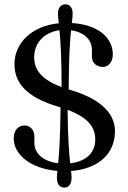

<svg xmlns="http://www.w3.org/2000/svg" viewBox="-20 -802 598 896"><path d="M516.5 -189C516.5 -264 464 -336 310.5 -381.5L300.5 -384.5C301 -530.5 306.5 -611 311.5 -660.5C373 -652.5 409 -616 409 -569V-537C409 -508.5 431 -489.5 461 -489.5C485 -489.5 506.5 -512.5 506.5 -548C506.5 -627.5 435.5 -687.5 315 -694.5C317.5 -714 319 -726.5 319 -738.5C319 -768 304 -782 285.5 -782C266 -782 250.5 -767 250.5 -739.5C250.5 -727 252 -714 254.5 -693.5C128 -681 47.5 -601 47.5 -503C47.5 -417.5 100 -349 252 -304L262.5 -301C261.5 -160.5 256 -86 251.5 -40C181.5 -48.5 140.5 -86 140.5 -134V-164C140.5 -196 121 -216.5 93.5 -216.5C63.5 -216.5 44 -191.5 44 -156.5C44 -79.5 125 -14.5 247.5 -4.5C246.5 7.5 245.5 17 245.5 26C245.5 58.5 259.5 73.5 279 73.5C300.5 73.5 314 58.5 314 27.5C314 18 313 8.5 311.5 -4C441 -14 516.5 -86.5 516.5 -189ZM139.5 -535C139.5 -602.5 186.5 -651 257.5 -661C262.5 -612 267.5 -534 267.5 -395.5C171.5 -431.5 139.5 -478 139.5 -535ZM307.5 -40C302.5 -85 296.5 -156.5 295.5 -289.5C393 -253 424.5 -207 424.5 -150.5C424.5 -87 378.5 -47.5 307.5 -40Z"/></svg>

Font: dr Title
Style: Regular
Weight: 400
Version: Version 1.000;hotconv 1.0.109;makeotfexe 2.5.65596